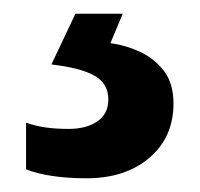

<svg xmlns="http://www.w3.org/2000/svg" viewBox="-20 -20 292 280"><path d="M233 131Q233 180 198 210Q163 240 106 240Q78 240 55.5 236.5Q33 233 18 227V159Q33 164 47.5 166Q62 168 80 168Q106 168 122 157Q138 146 138 125Q138 102 118 90.5Q98 79 55 74L90 0H159L141 43Q164 46 185 56Q206 66 219.5 84Q233 102 233 131Z"/></svg>

Font: Noto Sans Hebrew Thin SemiBold
Style: Regular
Weight: 600
Version: Version 3.001